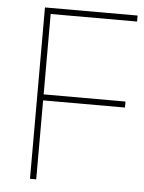

<svg xmlns="http://www.w3.org/2000/svg" viewBox="-52 -756 596 797"><g transform="rotate(5 246.0 -357.0)"><path d="M129 0V-329H470V-354H129V-689H489V-714H103V0Z"/></g></svg>

Font: Noto Sans Devanagari UI Thin
Style: Regular
Weight: 100
Designer: Jelle Bosma - Monotype Design Team
Foundry: Monotype Imaging Inc.
Version: Version 2.004